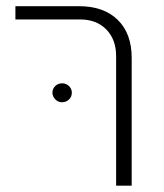

<svg xmlns="http://www.w3.org/2000/svg" viewBox="-20 -588 520 608"><path d="M347.7 0V-410.6Q347.7 -462.9 316.7 -494.6Q285.6 -526.4 233.9 -526.4H28.8V-568.4H230.5Q308.6 -568.4 352.8 -525.1Q397 -481.9 397 -404.8V0ZM176.3 -264.2Q163.6 -264.2 154.8 -273.7Q146 -283.2 146 -294.4Q146 -306.6 154.8 -315.4Q163.6 -324.2 176.8 -324.2Q189.5 -324.2 198.5 -315.4Q207.5 -306.6 207.5 -294.4Q207.5 -281.7 198.5 -272.9Q189.5 -264.2 176.3 -264.2Z"/></svg>

Font: Heebo ExtraLight
Style: Regular
Weight: 250
Designer: Oded Ezer
Foundry: Ezer Type House
Version: Version 3.100